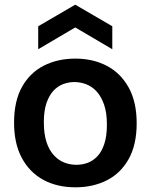

<svg xmlns="http://www.w3.org/2000/svg" viewBox="-20 -786 643 819"><path d="M302 13Q224 13 165.5 -18.5Q107 -50 73.5 -111.5Q40 -173 40 -263Q40 -355 74 -415.5Q108 -476 167 -506Q226 -536 301 -536Q377 -536 436 -505Q495 -474 529 -412.5Q563 -351 563 -260Q563 -168 528.5 -107Q494 -46 435 -16.5Q376 13 302 13ZM306 -83Q331 -83 354 -91.5Q377 -100 395.5 -119.5Q414 -139 425 -172.5Q436 -206 436 -254Q436 -305 424 -339.5Q412 -374 392.5 -395.5Q373 -417 348 -426.5Q323 -436 297 -436Q273 -436 250 -427.5Q227 -419 208.5 -399.5Q190 -380 178.5 -347Q167 -314 167 -265Q167 -214 178.5 -179.5Q190 -145 210 -123.5Q230 -102 254.5 -92.5Q279 -83 306 -83ZM143 -576V-674L301 -766L459 -674V-576L301 -669Z"/></svg>

Font: Bricolage Grotesque 48pt Condensed ExtraBold SemiBold
Style: Regular
Weight: 600
Version: Version 1.000;gftools[0.9.30]